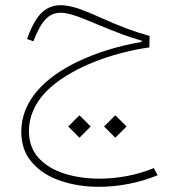

<svg xmlns="http://www.w3.org/2000/svg" viewBox="-20 -390 679 735"><path d="M421.4 137.2 464.4 94.2 421.4 51.3 378.4 94.2ZM284.2 137.2 327.1 94.2 284.2 51.3 241.2 94.2ZM213.4 -370.1C156.2 -370.1 119.1 -336.4 86.4 -248.5L83.5 -240.7L107.9 -231.9L110.8 -239.3C140.1 -313 168.5 -341.3 213.4 -341.3C225.6 -341.3 242.2 -337.9 263.2 -331.5C283.7 -325.2 313 -313.5 350.6 -297.4C422.4 -267.6 473.6 -247.6 522.5 -234.4V-229.5C439.9 -215.8 350.6 -189.9 271 -150.9C152.3 -92.3 61.5 -5.4 61.5 114.3C61.5 161.6 75.2 201.2 103 232.4C130.4 263.7 166.5 287.1 211.9 302.2C256.8 317.4 305.7 325.2 358.4 325.2C433.1 325.2 512.7 310.1 583.5 280.8L568.8 253.4C504.9 280.3 430.7 293.9 359.9 293.9C312.5 293.9 268.6 287.6 227.5 274.9C186.5 261.7 153.3 242.2 128.4 215.3C103.5 188.5 90.8 153.8 90.8 112.3C90.8 37.6 131.3 -24.9 195.8 -73.7C291.5 -146.5 432.6 -191.9 551.8 -208.5L552.7 -252.4C522.9 -260.7 494.1 -270 465.3 -280.8C436.5 -291.5 402.3 -305.7 363.3 -323.2C321.8 -341.8 290.5 -354.5 268.6 -360.8C246.6 -367.2 228 -370.1 213.4 -370.1Z"/></svg>

Font: Estedad Thin
Style: Regular
Weight: 100
Designer: Amin Abedi
Version: Version 7.3